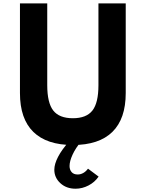

<svg xmlns="http://www.w3.org/2000/svg" viewBox="-20 -845 866 1140"><path d="M412.5 16Q257.5 16 178 -61.8Q98.5 -139.5 98.5 -292.5V-825H260.5V-339Q260.5 -234.5 296.2 -188.8Q332 -143 412.5 -143Q493 -143 528.8 -188.8Q564.5 -234.5 564.5 -339V-825H726.5V-292.5Q726.5 -139.5 647.2 -61.8Q568 16 412.5 16ZM428.5 275.5Q374 275.5 338.2 242.5Q302.5 209.5 302.5 163Q302.5 129 324.8 86.2Q347 43.5 389 -3.5H461Q429.5 33 411.2 72.5Q393 112 393 140.5Q393 162.5 405.2 176.8Q417.5 191 441.5 191Q458.5 191 474.2 182.2Q490 173.5 502.5 156.5L565.5 203.5Q542.5 237 505.5 256.2Q468.5 275.5 428.5 275.5Z"/></svg>

Font: Spartan Thin
Style: Bold
Weight: 700
Version: Version 1.004